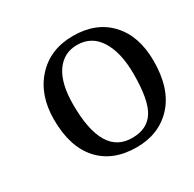

<svg xmlns="http://www.w3.org/2000/svg" viewBox="-117 -608 747 740"><g transform="rotate(-30 257.0 -237.5)"><path d="M292 -485Q395 -485 454.5 -421Q514 -357 514 -246Q514 -123 453 -56.5Q392 10 292 10Q186 10 127 -55.5Q68 -121 68 -242Q68 -351 129.5 -418Q191 -485 292 -485ZM288 -447Q229 -447 195 -398Q161 -349 161 -255Q161 -28 296 -30Q361 -30 391.5 -77Q422 -124 422 -241Q422 -336 387.5 -391.5Q353 -447 288 -447Z"/></g></svg>

Font: myMathFont
Style: Regular
Weight: 400
Designer: Ross Mills, John Hudson & Paul Hanslow, Tiro Typeworks Ltd; with prior portions MicroPress Inc., and Coen Hoffman. Math 
Foundry: Tiro Typeworks Ltd
Version: Version 2.13 b171